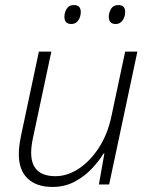

<svg xmlns="http://www.w3.org/2000/svg" viewBox="-20 -737 603 767"><path d="M189.5 9.8Q126 9.8 90.6 -23.7Q55.2 -57.1 55.2 -121.1Q55.2 -138.7 57.6 -157Q60.1 -175.3 64 -194.8L135.3 -530.8H185.1L112.3 -189Q104.5 -152.8 104.5 -127Q104.5 -33.2 201.7 -33.2Q249 -33.2 294.7 -63.2Q340.3 -93.3 375.2 -147.2Q410.2 -201.2 425.3 -273.4L480 -530.8H528.8L416 0H375L397 -124H394Q376.5 -95.2 347.7 -64.2Q318.8 -33.2 279.1 -11.7Q239.3 9.8 189.5 9.8ZM442.4 -641.1Q414.6 -641.1 414.6 -669.9Q414.6 -686.5 423.6 -701.7Q432.6 -716.8 453.1 -716.8Q480 -716.8 480 -689Q480 -669.9 469.7 -655.5Q459.5 -641.1 442.4 -641.1ZM265.1 -641.1Q237.3 -641.1 237.3 -669.9Q237.3 -686.5 246.3 -701.7Q255.4 -716.8 274.9 -716.8Q302.7 -716.8 302.7 -689Q302.7 -669.9 292.7 -655.5Q282.7 -641.1 265.1 -641.1Z"/></svg>

Font: Open Sans Light
Style: Italic
Weight: 300
Italic angle: -12°
Designer: Monotype Design Team
Foundry: Monotype Imaging Inc.
Version: Version 3.003; ttfautohint (v1.8.4)